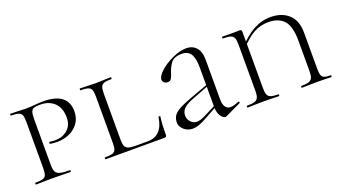

<svg xmlns="http://www.w3.org/2000/svg" viewBox="-49 -832 2095 1193"><g transform="rotate(-20 998.5 -236.0)"><path d="M265 -12Q268 -12 268 -6Q268 0 265 0Q230 0 211 -1L139 -2L80 -1Q64 0 36 0Q34 0 34 -6Q34 -12 36 -12Q70 -12 86 -17Q102 -22 107.5 -36.5Q113 -51 113 -81V-387Q113 -417 107.5 -431Q102 -445 86 -450.5Q70 -456 36 -456Q34 -456 34 -462Q34 -468 36 -468L80 -467Q116 -465 138 -465Q155 -465 170.5 -466Q186 -467 198 -468Q228 -471 254 -471Q416 -471 416 -347Q416 -300 391.5 -267.5Q367 -235 330 -219.5Q293 -204 254 -204Q225 -204 205 -208Q202 -208 202 -213Q202 -216 203.5 -219Q205 -222 207 -221Q225 -218 243 -218Q291 -218 324.5 -246.5Q358 -275 358 -327Q358 -390 323 -424Q288 -458 230 -458Q202 -458 189 -454Q176 -450 170 -435Q164 -420 164 -385V-85Q164 -53 171.5 -38.5Q179 -24 199.5 -18Q220 -12 265 -12Z M700 -15H780Q878 -15 895 -135Q895 -137 899 -137Q902 -137 904.5 -136Q907 -135 907 -133Q900 -90 900 -15Q900 -7 896.5 -3.5Q893 0 885 0H496Q494 0 494 -6Q494 -12 496 -12Q530 -12 546 -17Q562 -22 567.5 -36.5Q573 -51 573 -81V-387Q573 -417 567.5 -431Q562 -445 546 -450.5Q530 -456 496 -456Q494 -456 494 -462Q494 -468 496 -468L540 -467Q576 -465 598 -465Q623 -465 659 -467L701 -468Q703 -468 703 -462Q703 -456 701 -456Q667 -456 651.5 -450.5Q636 -445 630.5 -430.5Q625 -416 625 -386V-85Q625 -56 630.5 -41.5Q636 -27 652 -21Q668 -15 700 -15Z M1287 8Q1271 8 1256 -15Q1241 -38 1241 -74V-337Q1241 -398 1222.5 -426Q1204 -454 1163 -454Q1113 -454 1091.5 -425.5Q1070 -397 1057 -351Q1052 -336 1045 -327Q1038 -318 1023 -318Q1009 -318 1000 -326.5Q991 -335 991 -346Q991 -369 1026 -400.5Q1061 -432 1111 -454.5Q1161 -477 1202 -477Q1243 -477 1267.5 -449.5Q1292 -422 1292 -367V-108Q1292 -73 1304 -56Q1316 -39 1337 -39Q1359 -39 1392 -54H1394Q1398 -54 1399.5 -49.5Q1401 -45 1397 -43L1294 6Q1290 8 1287 8ZM990 -61Q990 -87 1001 -105Q1012 -123 1039.5 -139Q1067 -155 1118 -174L1246 -221L1248 -211L1124 -163Q1084 -146 1068.5 -128Q1053 -110 1053 -85Q1053 -61 1070 -43Q1087 -25 1109 -25Q1134 -25 1165 -41L1255 -87L1257 -76L1172 -29Q1137 -9 1114 -1Q1091 7 1072 7Q1038 7 1014 -14.5Q990 -36 990 -61Z M1643 -12Q1646 -12 1646 -6Q1646 0 1643 0Q1616 0 1601 -1L1539 -2L1479 -1Q1463 0 1435 0Q1433 0 1433 -6Q1433 -12 1435 -12Q1470 -12 1486.5 -17.5Q1503 -23 1509.5 -37Q1516 -51 1516 -81V-387Q1516 -417 1510 -431Q1504 -445 1488 -450.5Q1472 -456 1438 -456Q1435 -456 1435 -462Q1435 -468 1438 -468L1503 -467L1548 -468Q1560 -468 1563 -464.5Q1566 -461 1566 -449V-83Q1566 -53 1571.5 -38.5Q1577 -24 1593 -18Q1609 -12 1643 -12ZM1760 -480Q1834 -480 1879 -439Q1924 -398 1924 -317V-81Q1924 -51 1929 -36.5Q1934 -22 1947.5 -17Q1961 -12 1990 -12Q1992 -12 1992 -6Q1992 0 1990 0Q1965 0 1951 -1L1898 -2L1835 -1Q1820 0 1794 0Q1792 0 1792 -6Q1792 -12 1794 -12Q1828 -12 1845 -18Q1862 -24 1868 -38.5Q1874 -53 1874 -83V-282Q1874 -379 1838.5 -417Q1803 -455 1737 -455Q1685 -455 1641 -431.5Q1597 -408 1541 -347L1532 -354Q1591 -420 1645.5 -450Q1700 -480 1760 -480Z"/></g></svg>

Font: Cormorant Unicase Light
Style: Regular
Weight: 300
Designer: Christian Thalmann (Catharsis Fonts)
Foundry: Catharsis Fonts
Version: Version 4.000